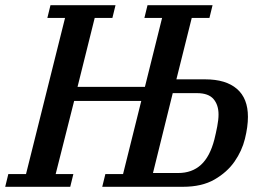

<svg xmlns="http://www.w3.org/2000/svg" viewBox="-46 -718 1007 738"><path d="M-14 -49H54L204 -649H136L148 -698H398L386 -649H318L252 -384H511L577 -649H509L521 -698H771L759 -649H691L632 -413H743Q822 -413 864.5 -376.5Q907 -340 907 -269Q907 -231 895.5 -184.5Q884 -138 855.5 -97Q827 -56 778.5 -28Q730 0 657 0H347L359 -49H427L497 -330H239L168 -49H236L224 0H-26ZM639 -53Q692 -53 726.5 -84.5Q761 -116 778 -182Q784 -206 789 -232Q794 -258 794 -278Q794 -315 774.5 -337.5Q755 -360 711 -360H618L542 -53Z"/></svg>

Font: IBM Plex Serif Medium
Style: Italic
Weight: 500
Italic angle: -14°
Designer: Mike Abbink, Paul van der Laan, Pieter van Rosmalen
Foundry: Bold Monday
Version: Version 2.5